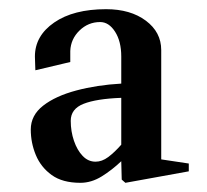

<svg xmlns="http://www.w3.org/2000/svg" viewBox="-20 -735 450 418"><path d="M155 -337Q116 -337 92.5 -354Q69 -371 58 -397.5Q47 -424 47 -453Q47 -484 74 -505Q101 -526 146 -538Q191 -550 244 -553V-612Q244 -645 230.5 -666Q217 -687 198 -687Q172 -687 153 -668.5Q134 -650 133 -624Q133 -616 133 -610Q133 -604 133 -600L57 -582Q57 -588 56.5 -596Q56 -604 56 -612Q56 -657 98 -686Q140 -715 211 -715Q264 -715 297.5 -690Q331 -665 331 -626V-388L391 -379V-362L253 -337L245 -344L244 -384Q224 -365 201.5 -351Q179 -337 155 -337ZM188 -383Q202 -383 215.5 -393Q229 -403 244 -420V-522Q190 -520 162 -509Q134 -498 134 -472Q134 -449 141 -428.5Q148 -408 160 -395.5Q172 -383 188 -383Z"/></svg>

Font: Wittgenstein Semibold
Style: Regular
Weight: 600
Designer: Jörg Drees
Foundry: Jörg Drees
Version: Version 1.303; ttfautohint (v1.8.4.7-5d5b)